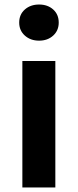

<svg xmlns="http://www.w3.org/2000/svg" viewBox="-20 -830 344 850"><path d="M79 -560H225V0H79ZM153 -650Q115 -650 90 -672.5Q65 -695 65 -730Q65 -766 90 -788Q115 -810 153 -810Q191 -810 215.5 -788Q240 -766 240 -730Q240 -695 215.5 -672.5Q191 -650 153 -650Z"/></svg>

Font: SpoqaHanSansJP-Bold
Style: Regular
Weight: 700
Designer: [Source Han Sans]
Ryoko NISHIZUKA  (kana & ideographs); Paul D. Hunt (Latin, Greek & Cyrillic); Wenlong ZHANG  (bopomofo
Foundry: Spoqa (http://bi.spoqa.com)
Version: Version 1.002.20150607